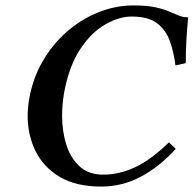

<svg xmlns="http://www.w3.org/2000/svg" viewBox="-20 -678 714 708"><path d="M354 10Q259 10 199 -26.5Q139 -63 110.5 -122Q82 -181 82 -250Q82 -282 88 -315Q101 -389 137 -451.5Q173 -514 226 -560.5Q279 -607 342.5 -632.5Q406 -658 472 -658Q520 -658 551 -651.5Q582 -645 602.5 -636Q623 -627 639.5 -620.5Q656 -614 674 -614Q665 -527 665 -445L627 -437Q621 -485 606.5 -526Q592 -567 559.5 -592Q527 -617 465 -617Q419 -617 367.5 -587.5Q316 -558 275 -495.5Q234 -433 216 -334Q209 -292 209 -251Q209 -194 224.5 -144.5Q240 -95 273.5 -64.5Q307 -34 361 -34Q419 -34 477.5 -61Q536 -88 603 -153L628 -129Q567 -62 498.5 -26Q430 10 354 10Z"/></svg>

Font: Libertinus Serif SemiBold
Style: Italic
Weight: 600
Italic angle: -11.5°
Designer: Philipp H. Poll, Khaled Hosny
Foundry: Caleb Maclennan
Version: Version 7.051;RELEASE